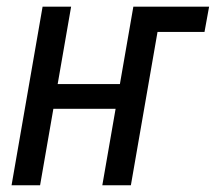

<svg xmlns="http://www.w3.org/2000/svg" viewBox="-20 -548 639 568"><path d="M598.6 -528.3 585 -453.6H402.3L415.5 -528.3ZM351.1 -299.3 338.4 -226.1H120.6L133.8 -299.3ZM190.4 -528.3 98.6 0H14.2L106 -528.3ZM459 -528.3 367.2 0H282.7L374.5 -528.3Z"/></svg>

Font: Roboto Condensed
Style: Italic
Weight: 400
Italic angle: -12°
Designer: Christian Robertson
Foundry: Google
Version: Version 3.0